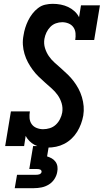

<svg xmlns="http://www.w3.org/2000/svg" viewBox="-20 -763 542 1003"><path d="M229 8Q211 8 193.5 5Q176 2 161 -6Q146 -14 134 -26Q122 -38 114 -53L106 0H7L37 -181H136Q133 -163 134.5 -145.5Q136 -128 145.5 -114.5Q155 -101 171.5 -94.5Q188 -88 205 -88Q223 -88 240.5 -93.5Q258 -99 271.5 -111.5Q285 -124 293.5 -141Q302 -158 305 -175Q309 -200 302 -223.5Q295 -247 281.5 -266Q268 -285 250.5 -300.5Q233 -316 215.5 -331.5Q198 -347 181.5 -363Q165 -379 151 -398Q137 -417 126 -437.5Q115 -458 108 -481.5Q101 -505 99.5 -529.5Q98 -554 103 -579Q106 -599 112 -618Q118 -637 127 -655.5Q136 -674 149 -691Q162 -708 179 -721Q196 -734 216 -738.5Q236 -743 255 -743Q277 -743 297.5 -739Q318 -735 336 -726.5Q354 -718 369 -704.5Q384 -691 393 -673L403 -735H502L472 -554H373Q376 -572 374.5 -589.5Q373 -607 363.5 -620.5Q354 -634 338 -640.5Q322 -647 305 -647Q288 -647 271.5 -641Q255 -635 242.5 -622Q230 -609 222.5 -593Q215 -577 212 -560Q208 -535 215 -512Q222 -489 235 -470Q248 -451 265.5 -435.5Q283 -420 300.5 -404.5Q318 -389 334.5 -373Q351 -357 365 -338.5Q379 -320 390 -299.5Q401 -279 408 -255.5Q415 -232 417 -208Q419 -184 415 -159Q411 -137 403 -115.5Q395 -94 383 -74.5Q371 -55 353.5 -38.5Q336 -22 315.5 -11.5Q295 -1 273 3.5Q251 8 229 8ZM57 220 69 150H169Q173 150 177.5 149.5Q182 149 186 147.5Q190 146 193.5 142.5Q197 139 197 135Q198 131 195.5 127.5Q193 124 189.5 122.5Q186 121 182 120.5Q178 120 174 120H133L153 0H235L226 54Q239 58 250.5 64.5Q262 71 270 82Q278 93 280 107Q282 121 279 135Q276 154 264.5 172Q253 190 235 201Q217 212 197 216Q177 220 157 220Z"/></svg>

Font: Iosevka Gothic
Style: Bold Italic
Weight: 700
Italic angle: -9°
Monospace: yes
Designer: Belleve Invis
Foundry: Belleve Invis
Version: Version 15.5.1; ttfautohint (v1.8.4)